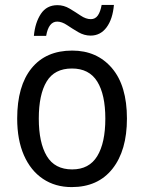

<svg xmlns="http://www.w3.org/2000/svg" viewBox="-20 -752 586 782"><path d="M497 -269Q497 -139 438 -64.5Q379 10 272 10Q205 10 155 -23.5Q105 -57 77.5 -119.5Q50 -182 50 -269Q50 -402 108.5 -474Q167 -546 274 -546Q375 -546 436 -474.5Q497 -403 497 -269ZM138 -269Q138 -171 170.5 -116.5Q203 -62 274 -62Q343 -62 376 -116Q409 -170 409 -269Q409 -367 376 -420Q343 -473 273 -473Q202 -473 170 -420Q138 -367 138 -269ZM444 -732Q439 -674 414 -640.5Q389 -607 349 -607Q323 -607 299 -621Q275 -635 253.5 -649.5Q232 -664 213 -664Q178 -664 168 -606H118Q123 -660 146.5 -695.5Q170 -731 214 -731Q240 -731 263.5 -717Q287 -703 308.5 -688.5Q330 -674 350 -674Q368 -674 378.5 -689Q389 -704 394 -732Z"/></svg>

Font: Noto Sans Thai SemCond
Style: Regular
Weight: 400
Width: 4
Designer: Monotype Design Team
Foundry: Monotype Imaging Inc.
Version: Version 2.002; ttfautohint (v1.8.4.7-5d5b)